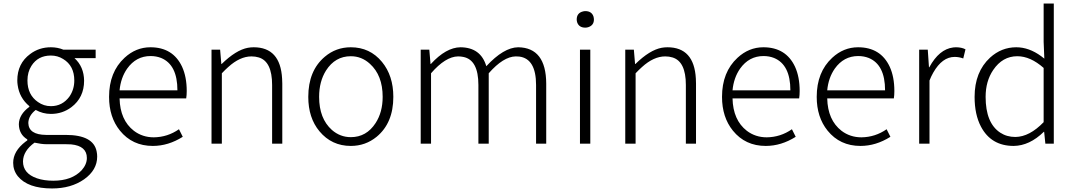

<svg xmlns="http://www.w3.org/2000/svg" viewBox="-20 -815 6097 1089"><path d="M275.4 253.9Q137.7 253.9 81.1 184.6Q54.7 151.4 54.7 108.4Q54.7 42 125 -11.7Q129.9 -15.6 134.8 -18.6V-24.4Q87.9 -52.7 86.9 -110.4Q87.9 -166 146.5 -209V-212.9Q89.8 -259.8 80.1 -333Q78.1 -346.7 78.1 -358.4Q78.1 -455.1 151.4 -508.8Q202.1 -546.9 268.6 -546.9Q306.6 -546.9 339.8 -533.2H522.5V-485.4H402.3Q456.1 -436.5 457 -357.4Q457 -261.7 384.8 -207Q334 -168.9 268.6 -168.9Q222.7 -168.9 182.6 -191.4Q141.6 -159.2 140.6 -117.2Q142.6 -50.8 241.2 -49.8H352.5Q510.7 -49.8 528.3 44.9Q531.2 58.6 531.2 73.2Q531.2 149.4 457 202.1Q382.8 253.9 275.4 253.9ZM268.6 -212.9Q334 -212.9 374 -267.6Q401.4 -307.6 401.4 -358.4Q401.4 -442.4 337.9 -480.5Q306.6 -500 268.6 -500Q195.3 -500 158.2 -441.4Q135.7 -406.2 135.7 -358.4Q135.7 -277.3 195.3 -236.3Q228.5 -212.9 268.6 -212.9ZM282.2 210Q387.7 210 443.4 150.4Q472.7 117.2 472.7 81.1Q472.7 12.7 383.8 3.9Q368.2 2.9 351.6 2.9H243.2Q215.8 2.9 175.8 -5.9Q111.3 41 110.4 100.6Q110.4 168.9 189.5 196.3Q229.5 210 282.2 210Z M846.7 12.7Q730.5 12.7 660.2 -74.2Q598.6 -150.4 598.6 -265.6Q598.6 -406.2 686.5 -487.3Q751 -546.9 833 -546.9Q960.9 -546.9 1012.7 -436.5Q1039.1 -378.9 1039.1 -298.8Q1039.1 -275.4 1036.1 -256.8H658.2Q661.1 -133.8 739.3 -73.2Q788.1 -36.1 852.5 -36.1Q930.7 -37.1 995.1 -82L1016.6 -39.1Q934.6 12.7 846.7 12.7ZM658.2 -302.7H986.3Q986.3 -448.2 893.6 -486.3Q866.2 -497.1 834 -497.1Q752 -497.1 701.2 -425.8Q665 -374 658.2 -302.7Z M1179.7 0V-533.2H1228.5L1235.4 -452.1H1237.3Q1318.4 -531.2 1385.7 -543.9Q1402.3 -546.9 1418.9 -546.9Q1570.3 -546.9 1580.1 -369.1Q1581.1 -354.5 1581.1 -340.8V0H1523.4V-333Q1523.4 -466.8 1447.3 -489.3Q1428.7 -495.1 1406.2 -495.1Q1340.8 -495.1 1274.4 -434.6Q1256.8 -418.9 1238.3 -399.4V0Z M1969.7 12.7Q1861.3 12.7 1792 -70.3Q1728.5 -146.5 1728.5 -265.6Q1728.5 -414.1 1822.3 -493.2Q1885.7 -546.9 1969.7 -546.9Q2078.1 -546.9 2146.5 -463.9Q2210.9 -385.7 2210.9 -265.6Q2210.9 -117.2 2116.2 -39.1Q2052.7 12.7 1969.7 12.7ZM1969.7 -37.1Q2058.6 -37.1 2110.4 -117.2Q2150.4 -178.7 2150.4 -265.6Q2150.4 -387.7 2078.1 -453.1Q2031.2 -496.1 1969.7 -496.1Q1880.9 -496.1 1829.1 -415Q1790 -352.5 1790 -265.6Q1790 -142.6 1862.3 -78.1Q1909.2 -37.1 1969.7 -37.1Z M2366.2 0V-533.2H2415L2421.9 -452.1H2423.8Q2509.8 -545.9 2591.8 -546.9Q2707 -545.9 2738.3 -439.5Q2836.9 -545.9 2918.9 -546.9Q3077.1 -544.9 3078.1 -340.8V0H3020.5V-333Q3020.5 -481.4 2925.8 -494.1Q2915 -495.1 2905.3 -495.1Q2835 -494.1 2752 -399.4V0H2693.4V-333Q2693.4 -475.6 2607.4 -492.2Q2593.8 -495.1 2578.1 -495.1Q2506.8 -494.1 2424.8 -399.4V0Z M3269.5 0V-533.2H3328.1V0ZM3299.8 -658.2Q3264.6 -658.2 3253.9 -687.5Q3251 -696.3 3251 -704.1Q3251 -741.2 3286.1 -750Q3293 -752 3299.8 -752Q3335 -752 3345.7 -722.7Q3348.6 -712.9 3348.6 -704.1Q3348.6 -671.9 3317.4 -661.1Q3308.6 -658.2 3299.8 -658.2Z M3526.4 0V-533.2H3575.2L3582 -452.1H3584Q3665 -531.2 3732.4 -543.9Q3749 -546.9 3765.6 -546.9Q3917 -546.9 3926.8 -369.1Q3927.7 -354.5 3927.7 -340.8V0H3870.1V-333Q3870.1 -466.8 3793.9 -489.3Q3775.4 -495.1 3752.9 -495.1Q3687.5 -495.1 3621.1 -434.6Q3603.5 -418.9 3585 -399.4V0Z M4323.2 12.7Q4207 12.7 4136.7 -74.2Q4075.2 -150.4 4075.2 -265.6Q4075.2 -406.2 4163.1 -487.3Q4227.5 -546.9 4309.6 -546.9Q4437.5 -546.9 4489.3 -436.5Q4515.6 -378.9 4515.6 -298.8Q4515.6 -275.4 4512.7 -256.8H4134.8Q4137.7 -133.8 4215.8 -73.2Q4264.6 -36.1 4329.1 -36.1Q4407.2 -37.1 4471.7 -82L4493.2 -39.1Q4411.1 12.7 4323.2 12.7ZM4134.8 -302.7H4462.9Q4462.9 -448.2 4370.1 -486.3Q4342.8 -497.1 4310.5 -497.1Q4228.5 -497.1 4177.7 -425.8Q4141.6 -374 4134.8 -302.7Z M4860.4 12.7Q4744.1 12.7 4673.8 -74.2Q4612.3 -150.4 4612.3 -265.6Q4612.3 -406.2 4700.2 -487.3Q4764.6 -546.9 4846.7 -546.9Q4974.6 -546.9 5026.4 -436.5Q5052.7 -378.9 5052.7 -298.8Q5052.7 -275.4 5049.8 -256.8H4671.9Q4674.8 -133.8 4752.9 -73.2Q4801.8 -36.1 4866.2 -36.1Q4944.3 -37.1 5008.8 -82L5030.3 -39.1Q4948.2 12.7 4860.4 12.7ZM4671.9 -302.7H5000Q5000 -448.2 4907.2 -486.3Q4879.9 -497.1 4847.7 -497.1Q4765.6 -497.1 4714.8 -425.8Q4678.7 -374 4671.9 -302.7Z M5193.4 0V-533.2H5242.2L5249 -433.6H5251Q5306.6 -536.1 5386.7 -545.9Q5394.5 -546.9 5401.4 -546.9Q5434.6 -546.9 5456.1 -535.2L5443.4 -483.4Q5419.9 -492.2 5394.5 -492.2Q5324.2 -492.2 5273.4 -403.3Q5261.7 -382.8 5252 -358.4V0Z M5729.5 12.7Q5601.6 12.7 5543.9 -96.7Q5507.8 -165 5507.8 -265.6Q5507.8 -407.2 5595.7 -488.3Q5660.2 -546.9 5744.1 -546.9Q5816.4 -546.9 5885.7 -496.1Q5894.5 -489.3 5903.3 -482.4L5899.4 -578.1V-794.9H5957V0H5909.2L5902.3 -67.4H5900.4Q5819.3 11.7 5729.5 12.7ZM5739.3 -38.1Q5819.3 -39.1 5899.4 -122.1V-429.7Q5824.2 -496.1 5750 -496.1Q5666 -496.1 5613.3 -418Q5570.3 -354.5 5570.3 -265.6Q5570.3 -117.2 5653.3 -62.5Q5690.4 -38.1 5739.3 -38.1Z"/></svg>

Font: Taipei Sans TC Beta Light
Style: Regular
Weight: 300
Designer: JT Foundry
Foundry: JT Foundry
Version: Version 1.000